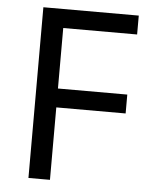

<svg xmlns="http://www.w3.org/2000/svg" viewBox="-52 -757 623 800"><g transform="rotate(5 259.5 -357.0)"><path d="M187 0H97V-714H496V-635H187V-382H477V-303H187Z"/></g></svg>

Font: Noto Sans Javanese
Style: Regular
Weight: 400
Designer: Monotype Design Team
Foundry: Monotype Imaging Inc.
Version: Version 2.004